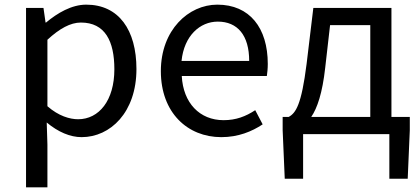

<svg xmlns="http://www.w3.org/2000/svg" viewBox="-20 -577 1808 826"><path d="M92 229H184V45L181 -50C230 -9 282 13 331 13C455 13 567 -94 567 -280C567 -448 491 -557 351 -557C288 -557 227 -521 178 -480H176L167 -543H92ZM316 -64C280 -64 232 -78 184 -120V-406C236 -454 283 -480 328 -480C432 -480 472 -400 472 -279C472 -145 406 -64 316 -64Z M932 13C1005 13 1063 -11 1110 -42L1078 -103C1037 -76 995 -60 942 -60C839 -60 768 -134 762 -250H1128C1130 -264 1132 -282 1132 -302C1132 -457 1054 -557 915 -557C791 -557 672 -448 672 -271C672 -92 787 13 932 13ZM761 -315C772 -423 840 -484 917 -484C1002 -484 1052 -425 1052 -315Z M1284 0H1655V192H1734L1743 -17V-74H1664V-543H1328L1299 -302C1277 -127 1253 -91 1222 -74H1196V-17L1205 192H1284ZM1319 -74C1345 -112 1367 -177 1379 -285L1400 -469H1573V-74Z"/></svg>

Font: Source Han Sans JP
Style: Regular
Weight: 400
Designer: Ryoko NISHIZUKA 西塚涼子 (kana, bopomofo & ideographs); Paul D. Hunt (Latin, Greek & Cyrillic); Sandoll Communications 산돌커뮤니
Foundry: Adobe
Version: Version 2.004;hotconv 1.0.118;makeotfexe 2.5.65603